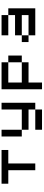

<svg xmlns="http://www.w3.org/2000/svg" viewBox="935 -1409 561 2471"><g transform="rotate(-90 1215.5 -173.5)"><path d="M260.4 0V-347.2H86.8V-434H520.8V-347.2H347.2V0Z M781.2 -173.6H1041.7V-434H1128.5V0H1041.7V-86.8H781.2ZM781.2 -173.6H694.4V-434H781.2ZM1041.7 0V86.8H781.2V0Z M1649.3 -347.2H1736.1V-173.6H1649.3ZM1388.9 -347.2V-173.6H1649.3V-86.8H1388.9V86.8H1302.1V-434H1649.3V-347.2Z M1996.5 -173.6V-86.8H2256.9V-173.6ZM1996.5 -173.6V-260.4H2256.9V-347.2H2343.8V0H1996.5V-86.8H1909.7V-173.6ZM2256.9 -347.2H1996.5V-434H2256.9Z"/></g></svg>

Font: 8-bit Operator+ 8
Style: Regular
Weight: 400
Designer: GrandChaos9000
Version: Version 1.3.0 - August 1, 2014